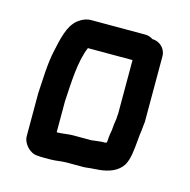

<svg xmlns="http://www.w3.org/2000/svg" viewBox="-77 -534 611 619"><g transform="rotate(15 228.0 -224.0)"><path d="M145 -80H140V-183C144 -250 146 -318 167 -368H316V-189C315 -181 315 -176 315 -173C314 -168 313 -161 312 -153L310 -131C307 -117 306 -106 305 -90C303 -89 300 -88 298 -88C293 -88 287 -88 280 -87L262 -85C258 -84 255 -84 252 -84H193C177 -84 159 -80 145 -80ZM100 9C105 10 113 10 122 10H145C160 10 180 6 195 6H252C262 6 277 3 289 3C294 2 298 2 301 2C336 -1 365 -12 381 -37C394 -59 396 -91 399 -121L401 -143C402 -150 403 -155 403 -158C404 -165 405 -174 406 -186V-405C406 -430 385 -450 360 -450C353 -455 344 -458 335 -458H154C139 -458 124 -452 110 -441C82 -418 73 -373 64 -331C54 -287 53 -235 50 -185V-43C50 -18 75 9 100 9Z"/></g></svg>

Font: Electronic
Style: Blk
Weight: 900
Version: Version 1.011